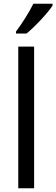

<svg xmlns="http://www.w3.org/2000/svg" viewBox="-20 -1010 302 1030"><path d="M262 -980V-990H159C137 -945 99 -885 66 -841V-830H122C167 -866 237 -941 262 -980ZM163 0V-760H78V0Z"/></svg>

Font: Noto Sans Devanagari UI SemiCondensed
Style: Regular
Weight: 400
Width: 4
Designer: Jelle Bosma - Monotype Design Team
Foundry: Monotype Imaging Inc.
Version: Version 2.004